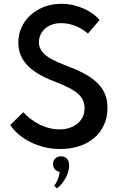

<svg xmlns="http://www.w3.org/2000/svg" viewBox="-20 -784 636 1029"><path d="M35 -114.1 104.5 -182.7Q124.1 -161.8 146.8 -144.8Q169.5 -127.7 194.3 -115.7Q219.1 -103.6 245.5 -97Q271.8 -90.5 298.2 -90.5Q326.4 -90.5 350.9 -98.2Q375.5 -105.9 393.6 -120.5Q411.8 -135 422.5 -156.1Q433.2 -177.3 433.2 -204.1Q433.2 -227.3 425 -246.1Q416.8 -265 397.7 -281.8Q378.6 -298.6 347.3 -314.5Q315.9 -330.5 269.5 -348.2Q220 -367.3 183.9 -389.1Q147.7 -410.9 124.3 -436.6Q100.9 -462.3 89.5 -491.8Q78.2 -521.4 78.2 -555.5Q78.2 -597.7 94.8 -635.5Q111.4 -673.2 141.8 -701.6Q172.3 -730 214.8 -746.8Q257.3 -763.6 309.5 -763.6Q342.7 -763.6 373.4 -756.4Q404.1 -749.1 430.7 -737Q457.3 -725 478.4 -709.3Q499.5 -693.6 513.6 -676.8L451.4 -604.1Q438.2 -615.9 422 -625.9Q405.9 -635.9 387.7 -643.6Q369.5 -651.4 349.5 -655.7Q329.5 -660 308.2 -660Q279.5 -660 257.3 -651.6Q235 -643.2 219.8 -629.1Q204.5 -615 196.6 -596.6Q188.6 -578.2 188.6 -557.7Q188.6 -539.1 196.4 -523Q204.1 -506.8 220.7 -491.8Q237.3 -476.8 263.9 -463Q290.5 -449.1 328.2 -435Q383.6 -414.5 425.9 -392.5Q468.2 -370.5 497.3 -343.6Q526.4 -316.8 541.1 -283.4Q555.9 -250 555.9 -206.8Q555.9 -154.1 536.6 -113Q517.3 -71.8 483.4 -43.4Q449.5 -15 403.2 -0.2Q356.8 14.5 302.7 14.5Q259.1 14.5 218.6 4.8Q178.2 -5 143.2 -22.5Q108.2 -40 80.5 -63.4Q52.7 -86.8 35 -114.1ZM307.3 53.6Q326.8 53.6 338.6 66.6Q350.5 79.5 350.5 104.5Q350.5 119.5 345.7 136.1Q340.9 152.7 332.5 168.6Q324.1 184.5 312.3 199.3Q300.5 214.1 285.9 225.5L270 211.8Q275.5 205.9 280.2 197.3Q285 188.6 289.1 178.9Q293.2 169.1 295.9 158.2Q298.6 147.3 299.5 136.8Q283.6 134.1 273.9 123Q264.1 111.8 264.1 95.5Q264.1 77.3 276.1 65.5Q288.2 53.6 307.3 53.6Z"/></svg>

Font: Spartan MB SemBd
Style: Regular
Weight: 600
Designer: Matt Bailey, Mirko Velimirovic
Foundry: Matt Bailey
Version: Version 1.005